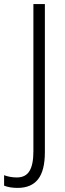

<svg xmlns="http://www.w3.org/2000/svg" viewBox="-79 -734 318 937"><path d="M7 183Q-32 183 -59 172V121Q-46 126 -30 129Q-14 132 3 132Q46 132 65 100.5Q84 69 84 5V-714H140V9Q140 98 107 140.5Q74 183 7 183Z"/></svg>

Font: Noto Sans Condensed Light
Style: Regular
Weight: 300
Width: 3
Designer: Monotype Design Team
Foundry: Monotype Imaging Inc.
Version: Version 2.013; ttfautohint (v1.8.4.7-5d5b)